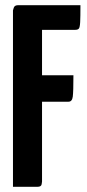

<svg xmlns="http://www.w3.org/2000/svg" viewBox="-20 -720 335 740"><path d="M30 0V-680Q30 -680 33 -690Q36 -700 50 -700H290Q290 -655 289 -635Q288 -615 284 -610Q280 -605 270 -605H142V-20Q142 -20 140.5 -10Q139 0 124 0ZM38 -328V-430H263Q263 -367 260.5 -347.5Q258 -328 244 -328Z"/></svg>

Font: Yanone Kaffeesatz
Style: Bold
Weight: 700
Designer: Yanone (Cyrillic: Daniel Pouzeot, Huerta Tipografica, and Cyreal)
Foundry: Yanone
Version: Version 2.003